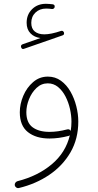

<svg xmlns="http://www.w3.org/2000/svg" viewBox="-20 -713 503 989"><path d="M88.9 -469.2Q85 -480 96.2 -484.9L188.5 -517.1Q156.7 -521 137 -541.3Q117.2 -561.5 117.2 -595.7Q117.2 -638.2 145.3 -665.8Q173.3 -693.4 216.3 -693.4Q223.6 -693.4 234.1 -692.6Q244.6 -691.9 251.5 -690.9Q262.7 -689 261.7 -678.2Q261.7 -673.3 257.6 -669.7Q253.4 -666 248 -666.5Q243.2 -667.5 233.6 -668.2Q224.1 -668.9 217.8 -668.9Q184.1 -668.9 162.6 -648.2Q141.1 -627.4 141.1 -595.2Q141.1 -565.4 159.2 -550.8Q177.2 -536.1 208.5 -536.1Q242.2 -536.1 294.4 -553.7Q299.8 -555.7 304 -552.7Q308.1 -549.8 309.6 -545.4Q312 -533.7 302.2 -530.8L104.5 -461.9Q93.3 -457 88.9 -469.2ZM226.6 -318.4Q264.6 -318.4 293.9 -297.1Q323.2 -275.9 343 -241.2Q362.8 -206.5 373 -166Q383.3 -125.5 383.3 -86.9Q383.3 2 343.3 71.3Q303.2 140.6 234.1 187.5Q165 234.4 77.6 255.4Q70.3 257.3 64 252.9Q57.6 248.5 56.2 242.2Q54.7 234.4 59.1 228.3Q63.5 222.2 70.3 220.2Q174.3 193.8 246.3 133.5Q318.4 73.2 339.8 -16.1Q337.4 -14.2 334.5 -13.2Q282.7 0.5 234.9 0.5Q165.5 0.5 123.8 -32.5Q82 -65.4 82 -134.8Q82 -177.2 99.9 -219.5Q117.7 -261.7 150.4 -290Q183.1 -318.4 226.6 -318.4ZM115.7 -135.3Q115.7 -81.1 147.9 -57.4Q180.2 -33.7 234.9 -33.7Q277.8 -33.7 325.7 -46.4Q337.9 -49.8 344.2 -38.6Q348.1 -62 348.1 -86.4Q348.1 -117.2 340.6 -151.4Q333 -185.5 317.6 -215.6Q302.2 -245.6 279.3 -264.6Q256.3 -283.7 226.1 -283.7Q192.9 -283.7 168 -260Q143.1 -236.3 129.4 -201.9Q115.7 -167.5 115.7 -135.3Z"/></svg>

Font: Mikhak-DS1-FD ExtraLight
Style: Regular
Weight: 200
Designer: Amin Abedi
Version: Version 3.2